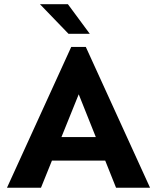

<svg xmlns="http://www.w3.org/2000/svg" viewBox="-20 -879 735 899"><path d="M12.7 0 313.5 -659.2H381.8L682.6 0H523.4L348.6 -437.5L171.9 0ZM163.1 -127V-237.3H530.3V-127ZM300.8 -720.7 167 -859.4H297.9L400.4 -720.7Z"/></svg>

Font: Sen
Style: Bold
Weight: 700
Designer: Kosal Sen, Philatype
Foundry: Philatype
Version: Version 2.000;gftools[0.9.31]